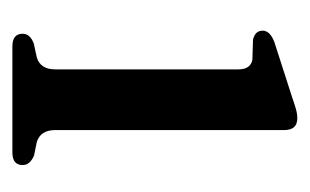

<svg xmlns="http://www.w3.org/2000/svg" viewBox="-115 -385 500 310"><g transform="rotate(90 135.0 -230.0)"><path d="M190 -439V-69.5Q190 -45.5 209 -39.5L231 -35Q246.5 -28.5 246.5 -16.5Q246.5 0 226 0H55Q34.5 0 34.5 -16.5Q34.5 -28.5 50 -34.5L73 -39.5Q92 -45.5 92 -69V-365Q92 -384.5 76.5 -387.5L44 -388.5Q29.5 -392 29.5 -404Q29.5 -416 48 -423L136.5 -451.5Q148 -455.5 156 -457.8Q164 -460 171 -460Q190 -460 190 -439Z"/></g></svg>

Font: Fraunces 72pt Soft
Style: Regular
Weight: 400
Version: Version 1.000;[b76b70a41]